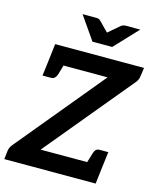

<svg xmlns="http://www.w3.org/2000/svg" viewBox="-134 -1027 919 1119"><g transform="rotate(15 325.0 -467.0)"><path d="M1 0 7 -53Q10 -73 25 -91L459 -616H101L114 -724H650L643 -674Q641 -651 625 -632L191 -108H565L552 0ZM465 -85 490 -167Q494 -181 502 -188.5Q510 -196 524 -196H576L565 -108ZM200 -639 176 -557Q171 -543 162.5 -535.5Q154 -528 141 -528H90L101 -616ZM571 -934 439 -794H320L223 -934H307Q322 -934 331 -925L388 -867L456 -925Q460 -929 468 -931.5Q476 -934 483 -934Z"/></g></svg>

Font: Aleo
Style: Bold Italic
Weight: 700
Italic angle: -7°
Version: Version 2.001;gftools[0.9.29]